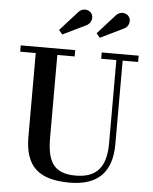

<svg xmlns="http://www.w3.org/2000/svg" viewBox="-64 -1041 883 1108"><g transform="rotate(5 377.5 -486.5)"><path d="M610.5 -896C642.5 -907.5 655 -943.5 639.5 -968C625.5 -990 586 -1000 559.5 -966.5L461.5 -858L482 -833.5ZM393 -896C425 -907.5 437.5 -943.5 422 -968C408 -990 368.5 -1000 342 -966.5L244 -858L264.5 -833.5ZM31.5 -750V-713.5H121.5V-230C121.5 -57 201 14.5 381.5 14.5C542 14.5 625 -65 625 -230V-713.5H714.5V-750H500.5V-713.5H588.5V-230C588.5 -77.5 518.5 -29 411.5 -29C275 -29 246.5 -108 246.5 -240V-713.5H347V-750Z"/></g></svg>

Font: Bodoni* 06pt Medium
Style: Regular
Weight: 500
Version: Version 2.3